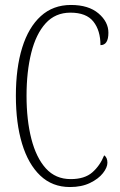

<svg xmlns="http://www.w3.org/2000/svg" viewBox="-20 -744 482 774"><path d="M262 10Q191 10 142.5 -36Q94 -82 69 -164.5Q44 -247 44 -358Q44 -470 69.5 -552Q95 -634 144.5 -679Q194 -724 266 -724Q337 -724 377 -690Q417 -656 417 -612Q417 -562 385 -562Q385 -621 356.5 -657Q328 -693 264 -693Q203 -693 164 -650Q125 -607 106 -531Q87 -455 87 -358Q87 -260 106.5 -184Q126 -108 165 -65Q204 -22 265 -22Q321 -22 352 -49Q383 -76 400 -118Q413 -109 413 -88Q413 -69 395 -46Q377 -23 343 -6.5Q309 10 262 10Z"/></svg>

Font: Noto Serif Bengali ExtraCondensed ExtraLight
Style: Regular
Weight: 200
Width: 2
Designer: Juan Bruce, Universal Thirst, Indian Type Foundry and the Monotype Design Team.
Foundry: Monotype Imaging Inc.
Version: Version 2.003; ttfautohint (v1.8.4.7-5d5b)